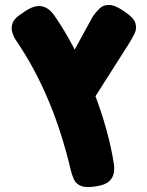

<svg xmlns="http://www.w3.org/2000/svg" viewBox="-20 -609 598 779"><path d="M376 146Q332 154 310.5 146Q289 138 280.5 120Q272 102 267 81Q250 9 229.5 -56.5Q209 -122 184.5 -182.5Q160 -243 131 -300Q102 -357 67 -412Q58 -426 46.5 -443Q35 -460 29.5 -479Q24 -498 32 -517.5Q40 -537 70 -555Q99 -577 122 -582.5Q145 -588 165 -578.5Q185 -569 202 -544Q242 -486 278.5 -416.5Q315 -347 346 -272.5Q377 -198 400 -123Q423 -48 436 21Q439 37 442 56Q445 75 441.5 93.5Q438 112 423.5 126Q409 140 376 146ZM339 -174 224 -300 357 -543Q370 -561 384.5 -575Q399 -589 422.5 -589Q446 -589 484 -563Q522 -538 529 -516Q536 -494 526.5 -474Q517 -454 505 -435Z"/></svg>

Font: Fredoka Light
Style: Bold
Weight: 700
Version: Version 2.001